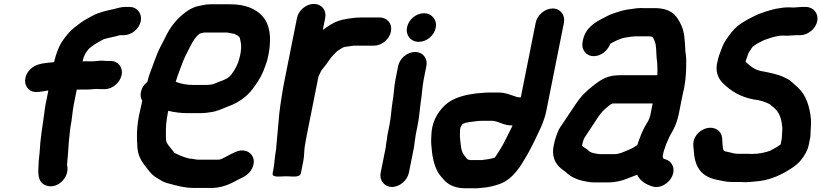

<svg xmlns="http://www.w3.org/2000/svg" viewBox="-20 -786 4308 1007"><path d="M411.2 -316.5H440.2C457.6 -316.5 472 -319.4 485.2 -319.5C491.5 -318.9 499.9 -318.5 506.6 -318.5H529.6C569.9 -318.5 610 -353.2 618 -393C626 -433 599.2 -466.5 559.1 -466.5H536.1C532.1 -466.5 527.6 -466.8 522.9 -467.4C505.2 -469.7 485.6 -464.5 469.7 -464.5H442.1C433.9 -465 423.5 -464.9 413.1 -464.1C413.2 -464.4 413.3 -464.7 413.3 -465C419.2 -494.5 430.2 -511.4 446 -529.8C452.6 -536.6 462.5 -543.4 474.1 -551.4C488 -561.7 506.2 -570.1 524.4 -580.6C546.2 -587.2 579.8 -592.7 609.1 -601.5H630.1C670.1 -601.5 710.3 -635 718.3 -675C726.2 -714.8 699.9 -749.5 659.6 -749.5H635.6C614.9 -749.5 595.9 -743 579.5 -739.1C536.9 -729 502.6 -723.5 463.9 -702.7C441 -690.5 423.6 -681.3 401.6 -665.4C380.4 -649 358.3 -635.4 339.6 -612.6L318.3 -586.3C297.2 -558.7 284.8 -532.6 273.8 -497.3L267.4 -475.1C266 -470.3 264.8 -465.8 263.6 -460.5C258.3 -459.7 248.4 -458.5 247.5 -458.5C247.2 -458.5 246.7 -458.5 246.3 -458.4C208.5 -454.7 165 -451.3 135.7 -419.9C102.6 -384.3 105.9 -338.8 131.4 -316.9C154.4 -297.1 182.9 -304 209.3 -307.6L221.9 -309.7C223 -309.8 224.9 -310.5 226 -310.5C228.6 -310.5 230.7 -311 233.6 -311.3L219 -238C216.3 -224.4 214.2 -210.2 212.9 -197C203 -126.7 190.4 -50.8 187.7 14.7C185.5 38.3 182.8 53.5 182.3 76.9C179.5 119 176.6 165.2 214.7 183.9C275.6 213.8 349.1 145.9 331.5 78.5C335.5 38.3 338.4 0.4 340.9 -42.4L345.6 -86.1C347.1 -99.9 348 -112.7 350.5 -125C358.4 -164.6 359.5 -200.1 367 -238L382.6 -315.9C392.8 -316.5 403.4 -316.5 411.2 -316.5Z M971.5 45.5C944 38.1 917.8 28 895.3 15.7L863.6 -23.8C858.7 -29.9 857.1 -34.3 852.4 -43.4C850.1 -52.4 850 -66.2 850.1 -84.5C849.4 -122.8 852.1 -153.3 860.8 -197L862.4 -204.8C891.9 -197.4 927.9 -192.5 964.4 -192.5H1030.4C1049.5 -192.5 1066.7 -194.3 1084.2 -197.6C1117.5 -200.9 1149 -217.6 1172.7 -226.3C1207.2 -238.4 1237 -254.5 1264 -277C1295.3 -301.7 1316 -333.4 1336.2 -364.9C1356.5 -395.9 1367.6 -428.7 1380.5 -466.2C1380.5 -466.5 1380.7 -466.9 1380.8 -467.2C1406.3 -564.5 1401.5 -651.7 1357.2 -700.2C1322.9 -739.8 1266.7 -763.5 1188.4 -763.5H1081.4C1068.2 -763.5 1056.2 -762 1040.5 -758.2L1020 -754.2C1002.2 -750.4 984.8 -742.7 966.5 -731.1C926.9 -705.2 892.4 -669.3 866.5 -626.7C851.9 -602.3 837.8 -569.7 824.3 -546.2C809.8 -519 798.8 -490.4 787.2 -458.8C776.3 -425.6 761.9 -396.9 752.8 -356.9C735.3 -343.1 723.4 -325 719.2 -304C715.8 -286.8 717.4 -272.4 725.9 -257.5L724.3 -249.2C720.1 -231.8 716.2 -214 713.3 -199.3C696.1 -127.9 696.6 -65 700.9 -9.6C705.3 38.5 727.4 67.6 750.8 96.8L764.4 113.8C770.6 121.5 775.9 127.2 782.9 133C794.3 143.7 811 151 821.7 158.6C835.9 168.7 856.5 174.6 875.3 179.2C907.6 187.7 947.6 199.5 993.2 199.5H1096.2C1112.4 199.5 1130.7 195.9 1142.5 193.1C1170.8 186.4 1203.7 170.8 1226.5 157.4C1230.5 155.1 1230.4 155.3 1232.8 154.2C1257.7 142.9 1286.2 129.2 1302 97.6C1323.8 53.9 1304.1 16.5 1270.5 5.9C1253.7 0.7 1233.2 1.9 1212.6 12C1200.5 18 1185.5 24.5 1169.8 33.4C1155.7 40.9 1138.3 51.5 1125.7 51.5H1019.7C1006.6 51.5 992 46.1 971.5 45.5ZM1051.9 -615.5H1170.8C1187.7 -612.4 1191.8 -611.7 1210.2 -608.1C1210.2 -608.1 1210.6 -607.9 1210.8 -607.8L1226.7 -599C1229.2 -597.3 1232.4 -594.8 1235.7 -591.6C1239.5 -584.7 1241 -570.3 1243.3 -560.2C1246.3 -545.1 1244.6 -521.2 1239.9 -498C1237.3 -485.1 1232.8 -470.5 1229 -457.9C1218.1 -430.4 1198.7 -397.1 1180.4 -381.8C1161.8 -366.3 1134.1 -360.5 1104.7 -347.2C1094.6 -342.6 1077.8 -340.5 1060 -340.5H991C957.3 -340.5 926.3 -347.2 901.6 -357.1C904.8 -368.1 908.8 -380.5 912.2 -390L929.4 -436.1C943.5 -478 957.8 -502.6 976.8 -540.4C992.5 -571.4 1004.2 -591.8 1028.2 -610.2C1036.8 -612.1 1047 -615.5 1051.9 -615.5Z M1412.7 109 1409.9 123C1405.1 147.2 1451.5 138.5 1480.4 138.5C1509.9 138.5 1553.1 147.2 1557.9 123L1570.7 59C1577.2 26.7 1574.1 2.1 1579.9 -27.2C1582.8 -44.9 1585.9 -62 1589.5 -80L1650.2 -384C1651 -388.2 1660.7 -405.2 1665 -415.5C1685.1 -439.8 1696.4 -455.8 1714.1 -481.2C1724.7 -495.2 1734.3 -502.7 1748.3 -517.9C1760 -525 1771.8 -533.6 1778.8 -536.8C1788.7 -541.4 1804.9 -541.8 1822.8 -544.7L1834.1 -546.5H1941.1C1982 -546.5 2022.2 -579.5 2030.4 -620.5C2038.6 -661.5 2011.6 -694.5 1970.6 -694.5H1875.6C1868 -694.5 1861.7 -694.2 1853.8 -693.5C1847 -693.4 1839.5 -692.9 1830.1 -691.4L1814.1 -689.4C1807.7 -688.6 1802.1 -687.1 1795.4 -686.4C1765.6 -681.9 1736.6 -671.3 1714.7 -657L1686.9 -638.9C1681.8 -635.4 1678.3 -633 1673.1 -629.2L1685.7 -692C1693.7 -732.4 1666.6 -765.5 1626.3 -765.5C1586 -765.5 1545.7 -732.4 1537.7 -692L1473.8 -372C1461.6 -311.1 1451.9 -248.8 1445 -192.8C1440 -130 1433.4 -70.7 1428.5 -9.5C1428.4 -8.3 1428.8 -6.3 1428.5 -5C1420.6 34.6 1420.1 72.1 1412.7 109Z M2068.3 -440 2054.4 -370C2045.7 -326.8 2046.2 -289.2 2038.4 -249.7C2031.4 -205.8 2031.2 -173.6 2022.9 -132L2013.3 -84C2011.2 -73.8 2010 -64.3 2009.5 -55.1L2006.9 -42C2005.1 -33 2004 -24.2 2003.5 -15.1L1976.5 120C1968.5 160.1 1996.1 194.5 2036.2 194.5C2076.5 194.5 2116.6 159.8 2124.5 120L2149.2 -3.5C2153 -17.9 2152.8 -31.7 2154.9 -42C2157.7 -56 2158.9 -72 2161.3 -84L2170.9 -132C2180 -177.9 2180.9 -212.1 2187.5 -255.5C2193.7 -294.3 2195 -333.1 2202.4 -370L2216.3 -440C2224.4 -480.4 2197.3 -513.5 2157 -513.5C2116.7 -513.5 2076.4 -480.4 2068.3 -440ZM2114.9 -643C2106.4 -600.8 2134.3 -566.5 2176.6 -566.5C2217.3 -566.5 2257 -598.8 2265.3 -640C2273.7 -682 2244.7 -716.5 2203.5 -716.5C2162.8 -716.5 2123.1 -684.2 2114.9 -643Z M2506.6 53.5H2449.3C2440 53.5 2439.5 52.3 2430.6 48.7L2422.2 38.2C2410.9 24 2403.7 14.4 2399.2 -7.3L2395.7 -33.8C2394.8 -42 2393.6 -53.6 2392.3 -66.4C2391.2 -82 2393.3 -90.5 2393.1 -108.4L2394.7 -116C2395.8 -121.9 2399.4 -125.8 2406.4 -136.5C2417.3 -141.1 2428.4 -144.2 2441.4 -145.6C2463.5 -148 2485.8 -152.5 2507.4 -152.5H2566.5C2567.3 -152.2 2568.5 -151.8 2569.5 -151.6C2599.3 -147.2 2622.7 -128.8 2659 -128.5C2661.1 -128.3 2664.6 -127.9 2668.6 -127.7L2658.5 -107.6C2636.5 -64.2 2617.2 -21 2591.7 15.4C2589.5 18.7 2581 34 2573.9 41.1C2554 47.4 2534.5 50.5 2506.6 53.5ZM2878.5 -741.5C2837.9 -741.5 2797.7 -707.2 2789.7 -667L2711.5 -275.5H2706C2702.3 -275.5 2697.7 -276.5 2693.2 -276.5L2680.8 -280.9C2658.3 -287.8 2632 -300.5 2598 -300.5H2538C2527.3 -300.5 2518.4 -300 2506.3 -298.4L2480.2 -296.5C2480.1 -296.5 2479.7 -296.4 2479.5 -296.4C2429.1 -289.8 2383.1 -279.8 2343.3 -256.4C2301.2 -231.7 2258.8 -177 2247.3 -119C2245 -107.7 2243.6 -97.4 2243 -87.1C2242.3 -66.3 2240.1 -50.4 2242.1 -25.7C2246.1 30 2254.8 80.3 2279.1 120.8C2288.4 136.2 2302.6 150.7 2314.2 163.5C2337.5 186.4 2373 201.5 2419.8 201.5H2463.3C2482.7 202.6 2497 199.9 2513.4 198.5C2542.9 196.4 2572.9 188.8 2598.6 179.7C2673.6 153.1 2713.1 81.5 2749 19.2L2770 -20.3C2781.4 -43.8 2792 -63.3 2802.7 -87.9C2820.3 -124.3 2836.2 -158.7 2845.6 -206L2937.7 -667C2945.7 -707.2 2919.1 -741.5 2878.5 -741.5Z M3566.8 -317C3573.7 -351.7 3577.5 -389 3578.6 -422.1C3579.1 -448.5 3580.6 -482.5 3576 -507.4C3573.9 -519.2 3574.1 -538.6 3572.7 -554.4L3570.3 -582.6C3569 -594 3568.3 -603.3 3566.4 -611.1L3562 -629.1C3555.1 -656.1 3536.7 -688.3 3519.5 -707.3C3497.2 -730.7 3460.2 -743.5 3414.4 -743.5H3351.4C3341.1 -743.5 3329.1 -744 3317.4 -742.4C3282.9 -737.6 3250.2 -734.6 3218.8 -722.7C3201 -716.6 3182.6 -711.5 3164.7 -701.8L3149.4 -693.9C3101.5 -670.3 3050.2 -639.8 3037.3 -575L3035.5 -566C3027.5 -526.2 3053.8 -491.5 3094.1 -491.5C3132.7 -491.5 3167.6 -520.5 3181 -556.7C3184.5 -559 3189.6 -561.7 3192.2 -562.9L3212.2 -572.9C3225.1 -578.8 3243.9 -586.6 3258.5 -588.7C3278.4 -592.1 3298.7 -595.5 3319.9 -595.5H3384.9C3388.2 -595.5 3391.3 -594.5 3394.7 -594.5C3395.7 -594.5 3398.1 -593.6 3402.4 -592C3410.3 -581.1 3413.6 -570.7 3418.4 -554.9C3423.4 -528.9 3421.1 -491 3426.7 -459.2L3427.7 -440.2C3428 -421.8 3428.7 -408.6 3427.5 -391.5H3231.2C3167.9 -391.5 3135.7 -371.3 3094.3 -339.2C3053.9 -308 3026.4 -280.6 2998.2 -238.3L2981.1 -212.4C2961.1 -183.7 2940.7 -151 2921.5 -123.6C2903.2 -97.5 2890.9 -57.3 2883.7 -21C2873.9 28 2888.2 62.4 2911.3 87.4C2924.2 100.9 2941.8 110.9 2952.1 120.8C2976 143.6 3010.4 158.3 3050.9 165.3L3067.2 168.3C3074.6 169.7 3083.4 170.5 3092 170.5H3173C3209.5 170.5 3247.9 160.8 3277.7 147.4C3290.2 142.8 3306.8 136.6 3321.5 130.5C3337 162 3364.8 180.7 3402.2 192C3444 205 3487.8 174 3503.7 141.5C3525.8 96.6 3503.1 59.4 3471.4 50C3466.2 48.4 3463 47.7 3459.8 46C3458.2 43.4 3456.3 38.4 3455.7 34.3L3459.9 12.9C3460.9 9.9 3462.3 5.3 3463.6 -0.6C3466 -6.4 3469.3 -14.1 3470.7 -21C3471.2 -23.6 3472.3 -26.8 3474.1 -30.6C3484.1 -51.1 3488.8 -66.6 3499.4 -84.3C3519.1 -116.5 3532.3 -149.1 3540.6 -191L3563.2 -304C3563.9 -307.7 3565.9 -312.5 3566.8 -317ZM3035.1 -33C3038 -47.8 3043.5 -60.4 3046.5 -65.1C3063.6 -92.4 3086.1 -123.3 3103.8 -152L3117.9 -173.6C3135.4 -198.6 3145 -207.8 3171.3 -229.7C3179 -235.2 3184.7 -240.2 3193.5 -243.5L3403.1 -243.5L3390.6 -180.8L3385.7 -165.8C3382.3 -156.5 3378.2 -148.2 3372.3 -139.1C3350.3 -104.9 3335.8 -65.2 3322.4 -24.9L3299.2 -10.5C3290.6 -5.8 3282.6 -2.6 3272.4 1.7C3248.8 11.6 3227.8 22.5 3202.5 22.5H3127.5C3124.2 22.5 3120.9 22.2 3117.8 21.7L3101.4 18.7C3100.9 18.6 3100 18.5 3099.3 18.5C3095.9 18.5 3095.3 17.1 3092.4 16.6C3083 15.2 3071 9.2 3067 4.2C3059.7 -4.9 3040.1 -12.7 3031.9 -22C3032.3 -23.8 3034.4 -29.4 3035.1 -33Z M3889.2 169.5C3909.1 169.5 3928.7 167 3944.2 165.4L3964.6 163.4C3964.8 163.4 3965.1 163.4 3965.3 163.4C4028 154 4077.5 130.9 4124.2 101.1C4146 87.2 4168.5 71.2 4185.5 47.9C4199.3 29.3 4215.7 3.8 4221.5 -25L4225.7 -46C4227.8 -56.5 4230.7 -68 4230.7 -77.5C4230.7 -101.9 4235.5 -135.7 4233.2 -161.5C4226.6 -228 4207.8 -287.7 4164.2 -327.8C4149.9 -341.7 4143.2 -345.4 4133 -355.6C4120.2 -368.4 4106.9 -373.8 4093 -380.5C4056 -398.2 4011.8 -405.8 3967.2 -414.3C3942.8 -419.9 3921.5 -433.9 3905.3 -448.8C3900.3 -453.6 3894.7 -457.6 3890.6 -461.6L3892.4 -470.2C3895.4 -479.3 3901 -492.8 3905.6 -507.6C3915.1 -522.4 3926.4 -541.7 3931.2 -543.8C3932 -544.2 3933.2 -544.9 3934.2 -545.6C3949.9 -557.4 3967 -566.4 3986.9 -575.5C4017.5 -586.2 4051.7 -599.5 4086.7 -599.5C4092.5 -599.5 4099.3 -598.5 4106.5 -598.5C4123.6 -598.5 4141.4 -601.5 4154.1 -601.5H4177.1C4216.9 -601.5 4258.2 -634.7 4266.3 -675C4274.3 -715.1 4246.7 -749.5 4206.6 -749.5H4183.6C4169.8 -749.5 4154.8 -746.6 4141.5 -746.5C4133 -747.1 4123.7 -747.5 4116.2 -747.5C4105 -747.5 4094.3 -746.8 4084 -745.4C4061.1 -742.2 4041.1 -739.4 4015.1 -730.9C3959.3 -715.7 3912.9 -692.5 3868.1 -664C3841.7 -646.5 3819.1 -622.8 3800.7 -595.6C3787.5 -577.6 3772.8 -556.4 3764.5 -530C3756.1 -510 3747.9 -487.4 3742.6 -461.5C3729.3 -411.4 3747.9 -372.1 3771.9 -349.3C3813.1 -309 3861.9 -277.3 3936.5 -263.7C3936.7 -263.6 3937.2 -263.6 3937.5 -263.6C3968 -260.7 3995.8 -250.8 4018.4 -238.7C4022.9 -233.6 4030.4 -228 4034.9 -224.6C4060.8 -204.7 4075.2 -176.6 4080.5 -137L4083.2 -116.5C4083.8 -102 4080.5 -79.3 4080.2 -58.8L4074.5 -30L4072.3 -26.9C4057.8 -16.5 4037.4 -4.7 4018.7 4.7C3993.1 14 3959.4 21.4 3924.2 21.5C3917.1 20.9 3906.8 20.5 3896.9 20.5H3846.9C3843.2 20.5 3840.5 20 3837.8 19.6L3825.2 17.8C3816.7 15.1 3807 12.7 3796 10.7C3771.9 6.3 3773.4 5.6 3769.5 -27.5L3767.5 -62.3C3765.7 -81.7 3756.5 -96.6 3740.8 -106.4C3691.3 -137.3 3610.8 -89.5 3616.3 -21.6L3619.5 12.4C3625.4 93.3 3660.5 141.3 3741.5 157.3C3765.9 161.2 3785.4 168.5 3817.4 168.5H3867.4C3875.6 168.5 3882.4 169.5 3889.2 169.5Z"/></svg>

Font: Smoothie
Style: SeBdIt
Weight: 600
Foundry: Cannot Into Space Fonts
Version: Version 0.8